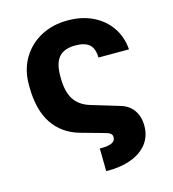

<svg xmlns="http://www.w3.org/2000/svg" viewBox="-132 -845 1034 1146"><g transform="rotate(-15 385.5 -272.5)"><path d="M381.8 191.4 379.9 50.8Q477.5 53.7 476.6 6.8Q477.1 -7.8 466.1 -16.6Q455.1 -25.4 426.8 -32.2L293.9 -69.3Q185.1 -98.6 127.2 -184.8Q69.3 -271 69.3 -418V-427.7Q69.3 -518.6 110.6 -588.4Q151.9 -658.2 224.6 -697.8Q297.4 -737.3 391.6 -737.3Q479 -737.3 546.1 -704.8Q613.3 -672.4 654.1 -613.8Q694.8 -555.2 701.2 -475.6H512.7Q511.7 -530.8 484.4 -555.9Q457 -581.1 397.5 -581.1Q328.1 -581.1 295.9 -544.4Q263.7 -507.8 263.7 -428.7V-418Q263.7 -332.5 294.4 -283.7Q325.2 -234.9 391.6 -214.8L566.4 -162.1Q617.2 -147 644.5 -107.7Q671.9 -68.4 671.9 -10.7Q671.9 52.7 636.2 98.9Q600.6 145 535.4 168.9Q470.2 192.9 381.8 191.4Z"/></g></svg>

Font: Inter Tight Black
Style: Regular
Weight: 900
Designer: Rasmus Andersson
Foundry: rsms
Version: Version 3.004; ttfautohint (v1.8.4.7-5d5b)